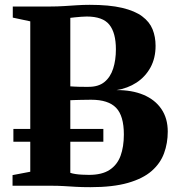

<svg xmlns="http://www.w3.org/2000/svg" viewBox="-20 -770 734 796"><path d="M105.5 -58V-681.5L33 -697V-743H187.5Q218.5 -743 245.5 -744.8Q272.5 -746.5 298.5 -748.2Q324.5 -750 352 -750Q433 -750 486 -737.5Q539 -725 569.5 -702.2Q600 -679.5 612.5 -648.5Q625 -617.5 625 -580Q625 -529 603.8 -490.2Q582.5 -451.5 545.8 -427.5Q509 -403.5 462.5 -396.5Q526.5 -397 574.5 -377Q622.5 -357 649 -318.2Q675.5 -279.5 675.5 -224.5Q675.5 -176.5 660.2 -134.8Q645 -93 608.8 -61.2Q572.5 -29.5 510.5 -11.8Q448.5 6 355 6Q319.5 6 294.5 4.5Q269.5 3 245.2 1.5Q221 0 188.5 0H32V-44ZM271.5 -412Q279 -411.5 288.5 -411Q298 -410.5 308.2 -410.2Q318.5 -410 329 -410Q339.5 -410 347.5 -410Q388.5 -410 413.2 -430.2Q438 -450.5 449.2 -485.8Q460.5 -521 460.5 -565.5Q460.5 -634 433.2 -667.8Q406 -701.5 339.5 -701.5Q330.5 -701.5 317 -700.5Q303.5 -699.5 291 -698.2Q278.5 -697 271.5 -696ZM271.5 -53.5Q279.5 -50.5 292.8 -48.5Q306 -46.5 320.8 -45.8Q335.5 -45 349 -45Q403 -45 434.5 -65.8Q466 -86.5 479.8 -124Q493.5 -161.5 493.5 -212.5Q493.5 -290 461.2 -323.2Q429 -356.5 358 -356.5Q347 -356.5 335 -356.2Q323 -356 311 -355.8Q299 -355.5 289 -355.2Q279 -355 271.5 -354.5ZM408.5 -235.5V-182.5H35.5V-235.5Z"/></svg>

Font: Merriweather 72pt ExtraBold
Style: Regular
Weight: 800
Version: Version 2.100